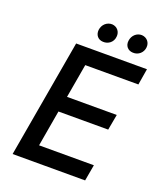

<svg xmlns="http://www.w3.org/2000/svg" viewBox="-156 -969 903 1070"><g transform="rotate(20 295.0 -434.5)"><path d="M48 0H478L495 -96H170L207 -310H502L519 -403H224L259 -604H574L590 -700H170ZM307 -760C338 -758 366 -779 369 -812C373 -842 353 -867 323 -869C292 -870 266 -847 262 -814C259 -784 277 -761 307 -760ZM484 -760C518 -758 543 -783 546 -812C550 -842 530 -867 499 -869C469 -870 443 -847 439 -814C435 -784 454 -761 484 -760Z"/></g></svg>

Font: Fixel Display 20240404 Medium
Style: Italic
Weight: 500
Italic angle: -10°
Designer: AlfaBravo + MacPaw
Foundry: Kyrylo Tkachov, Marchela Mozhyna, Serhii Makarenko, Maria Weinstein, Zakhar Kryvoshyya
Version: Version 1.211;Glyphs 3.2 (3225)